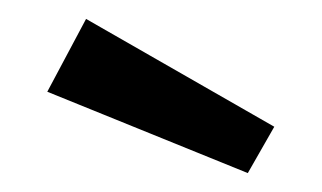

<svg xmlns="http://www.w3.org/2000/svg" viewBox="-20 -821 340 203"><path d="M270 -687 242 -638 30 -724 71 -801Z"/></svg>

Font: Fira Sans
Style: Regular
Weight: 400
Designer: bBox Type GmbH & Carrois Corporate GbR & Edenspiekermann AG
Foundry: bBox Type GmbH & Carrois Corporate GbR & Edenspiekermann AG
Version: Version 4.301